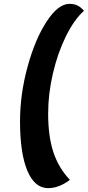

<svg xmlns="http://www.w3.org/2000/svg" viewBox="-20 -821 456 997"><path d="M341 -801Q364 -801 382 -792.5Q400 -784 416 -765Q364 -718 321.5 -631Q279 -544 254.5 -438.5Q230 -333 230 -231Q230 -114 257 -31.5Q284 51 343 113Q286 156 230 156Q160 156 122 65.5Q84 -25 84 -191Q84 -331 123 -474Q162 -617 222 -709Q282 -801 341 -801Z"/></svg>

Font: Lemonada SemiBold
Style: Regular
Weight: 600
Designer: Mohamed Gaber (Arabic) Eduardo Tunni (Latin)
Foundry: Kief Type Foundry
Version: Version 3.006